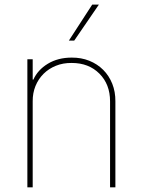

<svg xmlns="http://www.w3.org/2000/svg" viewBox="-20 -798 608 818"><path d="M96.6 0ZM471.6 0H448.9V-366.5Q448.9 -438.9 403.4 -484.4Q358 -529.8 285.5 -529.8Q248.9 -530.2 218.4 -517.9Q187.9 -505.7 165.7 -483.7Q143.5 -461.6 131.2 -431.6Q119 -401.6 119.3 -366.5V0H96.6V-545.5H119.3V-458.8H122.2Q140.6 -500 183.6 -526.3Q226.9 -552.6 285.5 -552.6Q326.3 -552.9 360.6 -539.1Q394.9 -525.2 419.7 -500.4Q444.6 -475.5 458.3 -441.2Q471.9 -407 471.6 -366.5ZM296.2 -625H273.4L372.9 -778.4H401.3Z"/></svg>

Font: Linik Sans Thin
Style: Regular
Weight: 100
Designer: Fonts by Rasmus Andersson / Changes by Cristiano Sobral with parts from Marc Monis
Foundry: rsms
Version: Version 3.020; ttfautohint (v1.6)